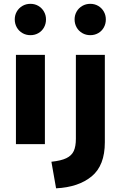

<svg xmlns="http://www.w3.org/2000/svg" viewBox="-20 -768 644 1023"><path d="M142.1 -580.6Q118.9 -580.6 99.7 -591.6Q80.6 -602.5 69.6 -621.8Q58.6 -641.2 58.6 -664.6Q58.6 -687.5 69.6 -706.5Q80.6 -725.6 99.7 -736.6Q118.9 -747.6 142.1 -747.6Q165.6 -747.6 184.3 -736.6Q203.1 -725.6 214.1 -706.5Q225.1 -687.5 225.1 -664.3Q225.1 -641.1 214.4 -621.8Q203.6 -602.5 184.7 -591.6Q165.8 -580.6 142.1 -580.6ZM64.9 -475.6H219.2V0H64.9ZM460.9 -580.6Q437.7 -580.6 418.6 -591.6Q399.4 -602.5 388.4 -621.8Q377.4 -641.2 377.4 -664.6Q377.4 -687.5 388.4 -706.5Q399.4 -725.6 418.6 -736.6Q437.7 -747.6 460.9 -747.6Q484.4 -747.6 503.2 -736.6Q522 -725.6 533 -706.5Q543.9 -687.5 543.9 -664.3Q543.9 -641.1 533.2 -621.8Q522.5 -602.5 503.5 -591.6Q484.6 -580.6 460.9 -580.6ZM253.9 93.8Q305.7 88.4 333.7 74.7Q361.8 61 373 36.6Q384.3 12.2 384.3 -28.3V-475.6H538.6V-9.8Q538.6 113.8 468.5 171.6Q398.4 229.5 278.8 235.4Z"/></svg>

Font: DavidDev Light
Style: Regular
Weight: 300
Designer: David.dev
Foundry: David.dev
Version: Version 1.001;FEAKit 1.0